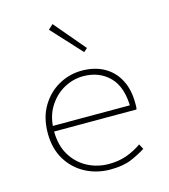

<svg xmlns="http://www.w3.org/2000/svg" viewBox="-112 -835 825 936"><g transform="rotate(-15 300.0 -367.0)"><path d="M330 12Q262 12 205 -18Q148 -48 114 -104Q80 -160 80 -238Q80 -316 113.5 -372.5Q147 -429 201.5 -459.5Q256 -490 318 -490Q382 -490 429.5 -464Q477 -438 503.5 -388.5Q530 -339 530 -270Q530 -263 530 -255Q530 -247 528 -238H90V-266H520L502 -250Q502 -358 450.5 -410Q399 -462 318 -462Q266 -462 219 -435.5Q172 -409 142 -359.5Q112 -310 112 -240Q112 -168 142.5 -118Q173 -68 222.5 -42Q272 -16 330 -16Q381 -16 421.5 -31Q462 -46 496 -70L510 -44Q479 -24 437 -6Q395 12 330 12ZM354 -574 216 -724 240 -746 372 -590Z"/></g></svg>

Font: Source Code Pro ExtraLight
Style: Regular
Weight: 200
Monospace: yes
Designer: Paul D. Hunt, Teo Tuominen
Foundry: Adobe
Version: Version 1.026;hotconv 1.1.0;makeotfexe 2.6.0